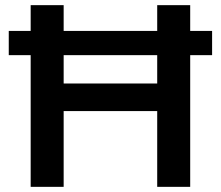

<svg xmlns="http://www.w3.org/2000/svg" viewBox="-20 -725 857 745"><path d="M99 0V-511H14V-605H99V-705H227V-605H590V-705H718V-605H803V-511H718V0H590V-294H227V0ZM227 -401H590V-511H227Z"/></svg>

Font: Nunito Sans 12pt ExtraLight
Style: Regular
Weight: 200
Designer: Vernon Adams
Foundry: Vernon Adams
Version: Version 3.101;gftools[0.9.27]